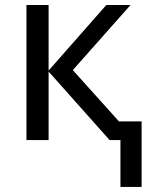

<svg xmlns="http://www.w3.org/2000/svg" viewBox="-20 -556 597 762"><path d="M458 186V0H415L172.9 -272V0H85V-536.1H172.9V-275.9L401.9 -536.1H498L269 -277.8L452.1 -74.2H542V186Z"/></svg>

Font: Kurinto Seri
Style: Regular
Weight: 400
Designer: Kurinto was developed by Clint Goss from a range of fonts that are compatible with the SIL Open Font License Version 1.1
Foundry: Clinton F. Goss
Version: Version 2.196; July 25, 2020